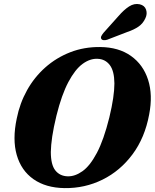

<svg xmlns="http://www.w3.org/2000/svg" viewBox="-20 -954 795 986"><path d="M495 -712.5Q589.5 -711.5 652.5 -666.8Q715.5 -622 740.5 -544.2Q765.5 -466.5 746 -366Q724 -247 660.8 -161.8Q597.5 -76.5 506.5 -31.5Q415.5 13.5 311 12Q215 10.5 152 -33.8Q89 -78 66 -158Q43 -238 66 -345.5Q81.5 -423.5 119 -490.8Q156.5 -558 213 -608Q269.5 -658 341 -685.8Q412.5 -713.5 495 -712.5ZM328 -48.5Q365 -47.5 403.5 -74.8Q442 -102 477.2 -168.2Q512.5 -234.5 541.5 -351Q555 -407 561.2 -450Q567.5 -493 567.5 -525.5Q567 -589.5 543.8 -620Q520.5 -650.5 481.5 -652Q442.5 -654 404 -625.8Q365.5 -597.5 331 -532.5Q296.5 -467.5 270 -360.5Q255 -299 248.2 -253Q241.5 -207 241 -173.5Q241 -108 264.2 -78.8Q287.5 -49.5 328 -48.5ZM588.5 -871.5Q616 -903.5 642.8 -920.8Q669.5 -938 697.5 -932Q723 -926 730.2 -904.2Q737.5 -882.5 726.5 -860Q714.5 -833.5 691.5 -817.5Q668.5 -801.5 633 -789.5L530.5 -750Q521 -747 512.2 -747.8Q503.5 -748.5 500 -755Q496.5 -761.5 500.8 -769.5Q505 -777.5 512 -786Z"/></svg>

Font: Fraunces 72pt Soft
Style: Bold Italic
Weight: 700
Italic angle: -16°
Version: Version 1.000;[b76b70a41]